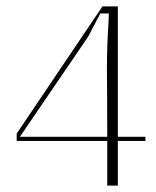

<svg xmlns="http://www.w3.org/2000/svg" viewBox="-20 -578 487 598"><path d="M32 -139V-162L299 -558H347V-152H433V-139H347V0H314V-139ZM42 -152H314V-177Q314 -261 313.5 -305.5Q313 -350 313 -358Q313 -433 318 -509L319 -536H292L288 -527Q283 -519 279 -510.5Q275 -502 270 -494Q266 -485 262 -477.5Q258 -470 254 -463Z"/></svg>

Font: UN Bangla Thin
Style: Regular
Weight: 100
Designer: Desinged by Rajon, Unicode developed by Rashed (IMGN)
Version: Version 2.000;March 19, 2023;FontCreator 14.0.0.2901 64-bit